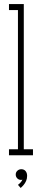

<svg xmlns="http://www.w3.org/2000/svg" viewBox="-20 -770 208 952"><path d="M24.5 0V-30H69V-720H24.5V-750H98V-30H143.5V0ZM82.5 162 69 146.5Q74 143.5 82.2 134.5Q90.5 125.5 90.5 120Q89.5 122 84.5 122Q73 122 65.5 114.2Q58 106.5 58 95.5Q58 84 66.2 76.5Q74.5 69 85.5 69Q99 69 106.8 78.2Q114.5 87.5 114.5 102Q114.5 115.5 109.5 127Q104.5 138.5 97 147.2Q89.5 156 82.5 162Z"/></svg>

Font: Imbue Thin 10pt Thin
Style: Regular
Weight: 250
Version: Version 1.102